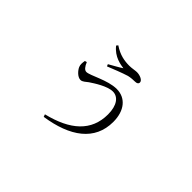

<svg xmlns="http://www.w3.org/2000/svg" viewBox="-116 -871 1232 1232"><g transform="rotate(45 500.0 -254.5)"><path d="M304 -367 290 -363C287 -342 285 -326 292 -310C301 -289 329 -257 356 -257C375 -257 389 -274 405 -285C435 -305 506 -352 556 -352C604 -352 638 -307 638 -226C638 -75 536 15 351 60L357 77C565 46 696 -47 696 -216C696 -318 643 -381 562 -381C480 -381 381 -320 347 -320C330 -320 316 -338 304 -367ZM362 -575C408 -516 472 -509 498 -505C476 -490 440 -471 409 -453L415 -439C452 -454 517 -480 554 -491C575 -496 598 -497 611 -497C629 -497 638 -504 638 -515C638 -536 604 -549 577 -549C563 -549 537 -543 514 -543C471 -543 424 -550 371 -586Z"/></g></svg>

Font: Noto Serif KR Light
Style: Regular
Weight: 300
Designer: Ryoko NISHIZUKA 西塚涼子 (kana & ideographs); Frank Grießhammer (Latin, Greek & Cyrillic); Wenlong ZHANG 张文龙 (bopomofo); San
Foundry: Adobe
Version: Version 2.001;hotconv 1.1.0;makeotfexe 2.6.0